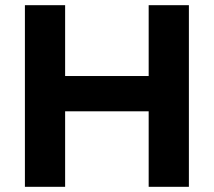

<svg xmlns="http://www.w3.org/2000/svg" viewBox="-20 -720 824 740"><path d="M76 0V-700H231V-427H553V-700H708V0H553V-291H231V0Z"/></svg>

Font: REM Medium SemiBold
Style: Regular
Weight: 600
Version: Version 1.005;gftools[0.9.28]